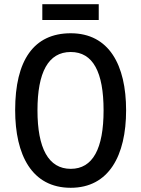

<svg xmlns="http://www.w3.org/2000/svg" viewBox="-20 -882 671 912"><path d="M449 -862H181V-787H449ZM579 -358C579 -573 498 -724 316 -724C140 -724 52 -595 52 -359C52 -146 131 10 316 10C497 10 579 -143 579 -358ZM158 -358C158 -538 209 -635 316 -635C422 -635 472 -539 472 -358C472 -176 421 -80 316 -80C210 -80 158 -178 158 -358Z"/></svg>

Font: Noto Sans Gujarati Condensed Medium
Style: Regular
Weight: 500
Width: 3
Designer: Jelle Bosma - Monotype Design Team, Universal Thirst
Foundry: Monotype Imaging Inc.
Version: Version 2.106